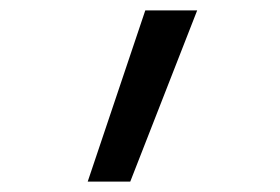

<svg xmlns="http://www.w3.org/2000/svg" viewBox="-20 -158 540 370"><path d="M231 192H149L260 -138H360Z"/></svg>

Font: Iosevka Etoile
Style: Regular
Weight: 400
Designer: Belleve Invis
Foundry: Belleve Invis
Version: Version 33.2.4